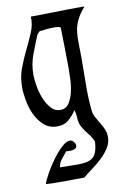

<svg xmlns="http://www.w3.org/2000/svg" viewBox="-82 -517 525 809"><g transform="rotate(-10 180.5 -112.5)"><path d="M338 -468Q314 -440 303 -416.5Q292 -393 289 -369Q286 -345 287 -318Q288 -291 288 -256Q288 -202 287 -146.5Q286 -91 291 -37Q292 -18 300 -3Q308 12 317 26.5Q326 41 333 56.5Q340 72 340 91Q340 115 326.5 136.5Q313 158 293.5 176.5Q274 195 251.5 211.5Q229 228 212 242L118 243Q101 243 83 242.5Q65 242 48 241Q52 227 67 199.5Q82 172 101.5 145Q121 118 142 98Q163 78 179 78Q188 78 195 86.5Q202 95 202 103Q202 111 197 114.5Q192 118 184.5 119.5Q177 121 169 120.5Q161 120 156 120Q145 134 133 148.5Q121 163 119 182L197 183Q244 183 262 165.5Q280 148 283 101Q275 81 261 64Q247 47 236 28Q227 11 226.5 -8Q226 -27 221 -45Q205 -22 186.5 -6Q168 10 138 10Q105 10 82.5 -9.5Q60 -29 46 -58Q32 -87 26 -120Q20 -153 20 -179Q20 -222 34.5 -260Q49 -298 66 -332.5Q83 -367 96.5 -399.5Q110 -432 108 -465Q159 -465 210 -466.5Q261 -468 312 -468ZM197 -403Q181 -403 165.5 -401.5Q150 -400 134 -398L123 -387Q106 -347 91 -306.5Q76 -266 76 -222Q76 -204 80.5 -175.5Q85 -147 95.5 -120.5Q106 -94 122.5 -75Q139 -56 163 -56Q187 -56 200 -76Q213 -96 219 -123Q225 -150 226 -177.5Q227 -205 227 -221Q227 -266 226 -309.5Q225 -353 224 -398Q218 -402 211 -402.5Q204 -403 197 -403Z"/></g></svg>

Font: Germanica
Style: Regular
Weight: 400
Designer: Peter Wiegel
Foundry: Peter Wiegel